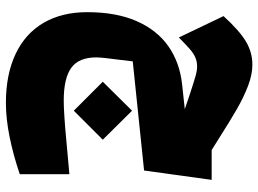

<svg xmlns="http://www.w3.org/2000/svg" viewBox="-134 -448 891 663"><g transform="rotate(90 311.5 -116.5)"><path d="M191.9 -129.4 187 -88.4Q184.6 -69.3 180.2 -32.7Q178.2 -12.2 178.2 -3.4Q178.2 57.1 214.4 83Q250.5 108.9 326.7 108.9Q342.8 108.9 351.1 108.4Q382.8 106.9 422.6 103.8Q462.4 100.6 581.5 89.4V260.7Q517.1 282.7 453.6 295.7Q390.1 308.6 335.4 308.6Q236.8 308.6 166.3 275.1Q95.7 241.7 58.8 178.5Q22 115.2 22 27.8Q22 -71.8 52.7 -142.3Q83.5 -212.9 139.4 -252.2Q195.3 -291.5 271 -299.8L356.9 -309.1Q313 -323.7 302.2 -327.6Q260.3 -341.3 242.2 -346.4Q224.1 -351.6 209.5 -351.6Q191.9 -351.6 177.7 -345.2Q163.6 -338.9 149.7 -326.7Q135.7 -314.5 109.4 -288.6L35.6 -442.9Q86.4 -498.5 123.8 -520.5Q161.1 -542.5 203.1 -542.5Q237.3 -542.5 276.4 -527.6Q315.4 -512.7 355.5 -489.7Q395.5 -466.8 461.4 -424.8Q473.6 -417.5 498 -401.9H601.1L568.8 -168.5ZM362.3 -127 462.4 -25.9 362.3 74.2 262.2 -25.9Z"/></g></svg>

Font: SG Kara Bold
Style: Regular
Weight: 400
Designer: Damoon Khanjanzadeh
Version: Version 1.000